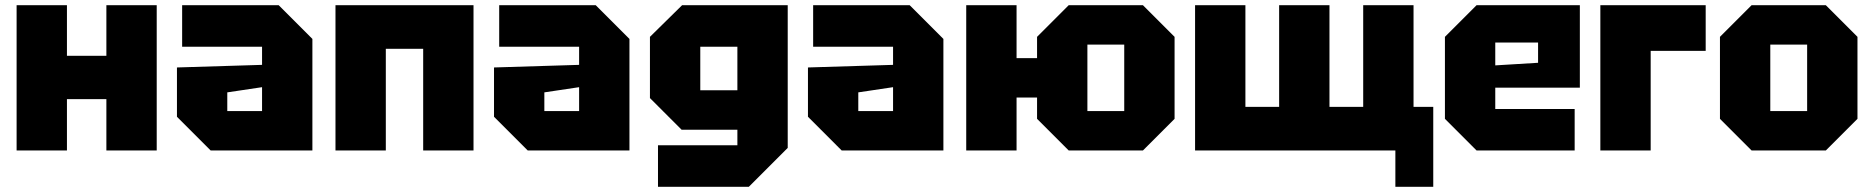

<svg xmlns="http://www.w3.org/2000/svg" viewBox="-20 -580 7214 740"><path d="M44 0V-560H238V-365H390V-560H584V0H390V-198H238V0Z M662 -130V-320L990 -330V-400H682V-560H1054L1184 -430V0H792ZM856 -224V-152H990V-244Z M1273 0V-560H1805V0H1611V-392H1467V0Z M1884 -130V-320L2212 -330V-400H1904V-560H2276L2406 -430V0H2014ZM2078 -224V-152H2212V-244Z M2516 140V-20H2822V-80H2607L2485 -202V-438L2609 -560H3016V-10L2866 140ZM2679 -400V-232H2822V-400Z M3094 -130V-320L3422 -330V-400H3114V-560H3486L3616 -430V0H3224ZM3288 -224V-152H3422V-244Z M3704 0V-560H3898V-356H3977V-438L4099 -560H4385L4507 -438V-122L4385 0H4099L3977 -122V-204H3898V0ZM4171 -152H4313V-408H4171Z M5104 -560V-168H5234V-560H5428V-168H5504V140H5358V0H4586V-560H4780V-168H4910V-560Z M5549 -122V-438L5671 -560H6069V-242H5743V-160H6049V0H5671ZM5743 -328 5908 -338V-416H5743Z M6148 0V-560H6554V-384H6342V0Z M6609 -122V-438L6731 -560H7017L7139 -438V-122L7017 0H6731ZM6803 -152H6945V-408H6803Z"/></svg>

Font: Tektur ExtraBold
Style: Regular
Weight: 800
Designer: Adam Jagosz
Foundry: Adam Jagosz
Version: Version 1.005;gftools[0.9.30]